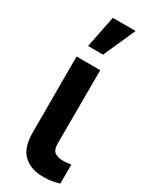

<svg xmlns="http://www.w3.org/2000/svg" viewBox="-206 -826 690 877"><g transform="rotate(30 139.5 -388.0)"><path d="M53.2 -545.9H178.2L177.2 -158.7Q177.7 -124.5 194.1 -113.5Q210.4 -102.5 236.3 -102.5Q249.5 -102.5 260.7 -104Q272 -105.5 279.3 -106.4V-6.3Q263.2 -1 241.9 2.9Q220.7 6.8 195.3 6.3Q131.3 6.8 92.3 -28.6Q53.2 -64 53.2 -147ZM74.7 -613.8 108.4 -781.7H228.5L153.8 -613.8Z"/></g></svg>

Font: Inter Tight SemiBold
Style: Regular
Weight: 600
Designer: Rasmus Andersson
Foundry: rsms
Version: Version 3.004; ttfautohint (v1.8.4.7-5d5b)